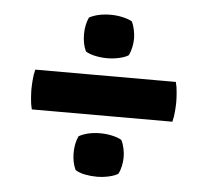

<svg xmlns="http://www.w3.org/2000/svg" viewBox="-42 -606 624 577"><g transform="rotate(5 270.0 -318.0)"><path d="M194.5 -497Q194.5 -526 205 -548.5Q231.5 -562.5 270 -562.5Q288 -562.5 305.8 -558.5Q323.5 -554.5 334 -548.5Q339.5 -538 342.5 -523.8Q345.5 -509.5 345.5 -497Q345.5 -484.5 342.5 -470.5Q339.5 -456.5 334 -446Q324 -439.5 306 -435.5Q288 -431.5 270 -431.5Q252 -431.5 234.2 -435.2Q216.5 -439 205 -446Q194.5 -468 194.5 -497ZM58 -258.5Q54 -273.5 52.8 -290.8Q51.5 -308 51.5 -318.5Q51.5 -329 52.8 -346.2Q54 -363.5 58 -378.5H482Q486 -363.5 487.2 -346.2Q488.5 -329 488.5 -318.5Q488.5 -308 487.2 -290.8Q486 -273.5 482 -258.5ZM194.5 -139.5Q194.5 -168.5 205 -190.5Q231.5 -205 270 -205Q288 -205 305.8 -201Q323.5 -197 334 -190.5Q339.5 -180 342.5 -165.8Q345.5 -151.5 345.5 -139.5Q345.5 -126.5 342.5 -112.5Q339.5 -98.5 334 -88.5Q324 -82 306 -78Q288 -74 270 -74Q252 -74 234.2 -77.5Q216.5 -81 205 -88.5Q194.5 -110.5 194.5 -139.5Z"/></g></svg>

Font: Signika Negative SC
Style: Bold
Weight: 700
Designer: Anna Giedryś
Foundry: Anna Giedryś
Version: Version 2.000; ttfautohint (v1.8.3) -l 8 -r 50 -G 200 -x 9 -